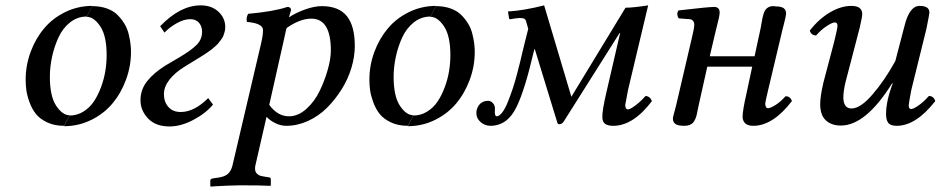

<svg xmlns="http://www.w3.org/2000/svg" viewBox="-20 -462 3527 720"><path d="M305.2 -398.9 326.2 -439Q356.4 -439 380.9 -430.2Q405.3 -421.4 420.4 -406.2Q435.5 -391.1 446.3 -373.5Q457 -356 462.2 -335.4Q467.3 -314.9 469.2 -298.8Q471.2 -282.7 471.2 -267.1Q471.2 -213.9 452.6 -163.3Q434.1 -112.8 401.9 -74.2Q369.6 -35.6 322 -12.2Q274.4 11.2 220.2 11.2L241.2 -28.8Q269 -28.8 292.7 -43.5Q316.4 -58.1 332 -81.5Q347.7 -105 358.9 -135.3Q370.1 -165.5 375 -195.8Q379.9 -226.1 379.9 -254.9Q379.9 -327.6 356 -363.3Q332 -398.9 305.2 -398.9ZM241.2 -29.8 220.2 9.8Q184.1 9.8 156.7 -3.2Q129.4 -16.1 114.5 -34.9Q99.6 -53.7 90.6 -78.9Q81.5 -104 78.9 -123.5Q76.2 -143.1 76.2 -163.1Q76.2 -216.3 94.5 -266.4Q112.8 -316.4 145 -355Q177.2 -393.6 224.6 -416.7Q272 -439.9 326.2 -439.9L305.2 -399.9Q270.5 -399.9 242.9 -378.2Q215.3 -356.4 199.5 -322Q183.6 -287.6 175.3 -249.3Q167 -210.9 167 -173.8Q167 -101.1 190.7 -65.4Q214.4 -29.8 241.2 -29.8Z M596.7 -339.8 580.6 -363.8Q656.2 -441.9 732.4 -441.9Q773.4 -441.9 799.1 -418.2Q824.7 -394.5 824.7 -359.9Q824.7 -351.6 822.5 -343Q820.3 -334.5 817.6 -327.6Q814.9 -320.8 808.8 -313Q802.7 -305.2 798.8 -300Q794.9 -294.9 786.1 -287.4Q777.3 -279.8 773.2 -276.4Q769 -272.9 758.1 -265.6Q747.1 -258.3 743.9 -256.1Q740.7 -253.9 729 -246.8Q717.3 -239.7 715.8 -238.8L673.8 -212.9Q636.7 -190.4 615.7 -163.6Q594.7 -136.7 594.7 -108.9Q594.7 -79.6 611.6 -60.8Q628.4 -42 657.7 -42Q708.5 -42 760.7 -94.2L778.8 -69.8Q750.5 -36.1 704.3 -12Q658.2 12.2 615.7 12.2Q563.5 12.2 535.2 -17.8Q506.8 -47.9 506.8 -85.9Q506.8 -126 531.5 -157.2Q556.2 -188.5 599.6 -215.8L652.8 -247.1Q697.3 -273.4 717.5 -293.9Q737.8 -314.5 737.8 -342.8Q737.8 -363.3 726.1 -376.7Q714.4 -390.1 693.8 -390.1Q669.9 -390.1 643.3 -375.2Q616.7 -360.4 596.7 -339.8Z M1054.7 -356.9Q1053.7 -353 1050.8 -341.1Q1047.9 -329.1 1046.4 -320.8L989.7 -68.8Q1021 -25.9 1063.5 -25.9Q1097.7 -25.9 1128.4 -53.2Q1159.2 -80.6 1178.5 -120.4Q1197.8 -160.2 1209.2 -201.2Q1220.7 -242.2 1220.7 -272.9Q1220.7 -392.1 1147.5 -392.1Q1105 -392.1 1054.7 -356.9ZM979.5 -23.9 937.5 159.2Q936.5 164.1 936.5 170.9Q936.5 182.1 943.1 188.7Q949.7 195.3 955.6 197Q961.4 198.7 970.7 200.2L989.7 203.1Q995.6 204.6 995.6 210.9V232.9L993.7 234.9Q956.5 232.9 881.3 232.9Q864.3 232.9 836.7 234.1Q809.1 235.4 789.6 236.3L770.5 237.8L768.6 235.8V214.8Q768.6 209 778.3 207L798.3 204.1Q822.3 200.7 834.2 190.4Q846.2 180.2 851.6 159.2L959.5 -300.8Q966.3 -330.1 966.3 -349.1Q966.3 -374.5 905.8 -379.9Q902.3 -396 910.6 -410.2Q1005.4 -418.5 1057.6 -436Q1071.3 -436 1071.3 -423.8Q1064 -399.9 1063.5 -397Q1091.8 -415.5 1126 -427.2Q1160.2 -439 1186.5 -439Q1250 -439 1280.3 -402.1Q1310.5 -365.2 1310.5 -289.1Q1310.5 -250 1297.9 -207.8Q1285.2 -165.5 1261.2 -127.2Q1237.3 -88.9 1206.3 -57.9Q1175.3 -26.9 1135.3 -8.5Q1095.2 9.8 1053.7 9.8Q1032.7 9.8 1012.7 0Q992.7 -9.8 979.5 -23.9Z M1594.2 -398.9 1615.2 -439Q1645.5 -439 1669.9 -430.2Q1694.3 -421.4 1709.5 -406.2Q1724.6 -391.1 1735.4 -373.5Q1746.1 -356 1751.2 -335.4Q1756.3 -314.9 1758.3 -298.8Q1760.3 -282.7 1760.3 -267.1Q1760.3 -213.9 1741.7 -163.3Q1723.1 -112.8 1690.9 -74.2Q1658.7 -35.6 1611.1 -12.2Q1563.5 11.2 1509.3 11.2L1530.3 -28.8Q1558.1 -28.8 1581.8 -43.5Q1605.5 -58.1 1621.1 -81.5Q1636.7 -105 1647.9 -135.3Q1659.2 -165.5 1664.1 -195.8Q1668.9 -226.1 1668.9 -254.9Q1668.9 -327.6 1645 -363.3Q1621.1 -398.9 1594.2 -398.9ZM1530.3 -29.8 1509.3 9.8Q1473.1 9.8 1445.8 -3.2Q1418.5 -16.1 1403.6 -34.9Q1388.7 -53.7 1379.6 -78.9Q1370.6 -104 1367.9 -123.5Q1365.2 -143.1 1365.2 -163.1Q1365.2 -216.3 1383.5 -266.4Q1401.9 -316.4 1434.1 -355Q1466.3 -393.6 1513.7 -416.7Q1561 -439.9 1615.2 -439.9L1594.2 -399.9Q1559.6 -399.9 1532 -378.2Q1504.4 -356.4 1488.5 -322Q1472.7 -287.6 1464.4 -249.3Q1456.1 -210.9 1456.1 -173.8Q1456.1 -101.1 1479.7 -65.4Q1503.4 -29.8 1530.3 -29.8Z M1842.8 -25.9Q1852.5 -25.9 1863.8 -40.8Q1875 -55.7 1885 -81.1Q1895 -106.4 1903.6 -132.3Q1912.1 -158.2 1919.7 -187.7Q1927.2 -217.3 1931.2 -232.7Q1935.1 -248 1937.5 -259.8Q1941.9 -279.8 1950.2 -311.5Q1958.5 -343.3 1960.9 -354L1952.6 -382.8Q1950.7 -392.1 1939.7 -393.8Q1928.7 -395.5 1914.6 -393.1H1912.6L1895.5 -390.1Q1888.7 -388.7 1888.7 -395L1884.8 -418.9Q1944.3 -422.4 2020.5 -441.9L2122.6 -99.1L2325.7 -433.1Q2354.5 -433.1 2410.6 -441.9L2335 -124Q2324.7 -71.8 2324.7 -68.8Q2324.7 -51.8 2335 -51.8Q2342.8 -51.8 2362.5 -66.4Q2382.3 -81.1 2400.9 -102.1Q2417.5 -101.1 2424.8 -83Q2354.5 9.8 2279.8 9.8Q2260.3 9.8 2249.8 2.9Q2239.3 -3.9 2238.8 -22Q2237.8 -45.9 2253.9 -115.2L2305.7 -338.9L2302.7 -336.9L2093.8 -5.9Q2086.9 3.9 2077.6 3.9Q2070.3 3.9 2068.8 -5.9L1984.9 -279.8L1981 -266.1Q1948.2 -125 1917.5 -62Q1883.3 9.8 1818.8 9.8Q1797.9 9.3 1782.7 -3.9Q1767.6 -17.1 1766.6 -34.2V-43.9Q1769.5 -62.5 1781 -73.2Q1792.5 -84 1810.5 -84Q1820.8 -83.5 1827.9 -75.9Q1835 -68.4 1835.9 -58.1V-49.8Q1834 -25.9 1842.8 -25.9Z M2516.6 -71.8 2574.7 -320.8Q2583.5 -356.4 2583.5 -370.1Q2583.5 -377.9 2578.9 -383.8Q2574.2 -389.6 2565.4 -390.1L2525.4 -393.1Q2520.5 -399.9 2520 -408.2Q2519.5 -416.5 2524.4 -422.9Q2636.7 -436 2657.7 -436Q2678.7 -436 2678.7 -415Q2678.7 -407.2 2675.5 -393.3Q2672.4 -379.4 2666.5 -356.2Q2660.6 -333 2657.7 -319.8L2641.6 -251H2809.6L2832.5 -356.9Q2834 -363.3 2835.9 -376Q2837.9 -388.7 2839.4 -395.5Q2840.8 -402.3 2844 -411.9Q2847.2 -421.4 2851.3 -426.5Q2855.5 -431.6 2862.3 -435.3Q2869.1 -439 2878.4 -439Q2885.7 -439 2887.7 -438Q2909.7 -438 2918.7 -431.4Q2927.7 -424.8 2927.7 -412.1Q2927.7 -406.7 2925.5 -396.2Q2923.3 -385.7 2919.7 -371.8Q2916 -357.9 2914.6 -352.1L2860.4 -124Q2851.1 -84.5 2850.6 -79.1Q2849.6 -76.2 2849.6 -71.8Q2851.1 -56.2 2859.4 -56.2Q2869.1 -56.2 2888.4 -68.4Q2907.7 -80.6 2925.8 -101.1Q2943.8 -101.1 2949.7 -83Q2878.4 9.8 2804.7 9.8Q2767.6 9.8 2764.6 -22Q2764.6 -47.9 2779.8 -113.8L2800.8 -211.9H2632.3L2600.6 -69.8Q2599.6 -65.4 2597.7 -55.9Q2595.7 -46.4 2594.7 -42Q2590.8 -16.6 2580.1 -3.4Q2569.3 9.8 2546.4 9.8Q2522.5 9.8 2512.9 2.9Q2503.4 -3.9 2503.4 -17.1Q2503.4 -21 2505.6 -29.8Q2507.8 -38.6 2511.5 -51.8Q2515.1 -64.9 2516.6 -71.8Z M3327.6 -148.9 3325.7 -149.9Q3226.6 8.8 3133.3 8.8Q3098.1 8.8 3076.9 -10.7Q3055.7 -30.3 3055.7 -71.8Q3055.7 -99.1 3067.4 -150.9L3108.4 -306.2Q3120.6 -356 3120.6 -365.2Q3120.6 -377.9 3110.4 -377.9Q3101.1 -377.9 3079.8 -364Q3058.6 -350.1 3040.5 -329.1Q3022.5 -329.1 3016.6 -347.2Q3050.8 -391.1 3092.3 -415.5Q3133.8 -439.9 3172.4 -439.9Q3213.4 -439.9 3213.4 -409.2Q3213.4 -398.4 3203.6 -356.9L3150.4 -152.8Q3142.6 -119.6 3142.6 -97.2Q3142.6 -55.2 3173.3 -55.2Q3206.5 -55.2 3251.7 -107.4Q3296.9 -159.7 3337.4 -232.9L3371.6 -363.8Q3390.1 -439.9 3428.7 -439.9Q3465.3 -439.9 3465.3 -415Q3465.3 -409.2 3453.6 -352.1L3397.5 -125Q3387.7 -73.2 3387.7 -66.9Q3387.7 -53.2 3396.5 -53.2Q3405.8 -53.2 3425.3 -67.1Q3444.8 -81.1 3463.4 -102.1Q3481 -102.1 3487.3 -83Q3415 9.8 3342.3 9.8Q3319.3 9.8 3311 -1.2Q3302.7 -12.2 3302.7 -34.2Q3302.7 -82.5 3327.6 -148.9Z"/></svg>

Font: Common Serif News
Style: Italic
Weight: 450
Italic angle: -12°
Designer: Philipp H. Poll, Khaled Hosny
Foundry: Stefan Peev, Context Ltd.
Version: Version 1.026